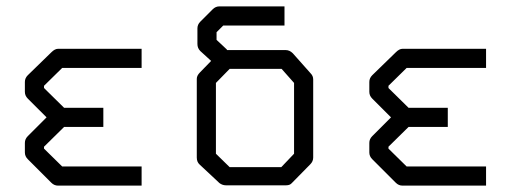

<svg xmlns="http://www.w3.org/2000/svg" viewBox="-20 -634 1660 602"><path d="M424 -52H162Q150 -52 141 -61L67 -135Q58 -144 58 -156V-186Q58 -198 67 -207L126 -266L67 -325Q58 -334 58 -346V-377Q58 -389 67 -398L141 -470Q152 -481 162 -481H424V-421H175L118 -365V-358L181 -296H304V-236H181L118 -174V-168L175 -112H424Z M692 -477H876Q888 -477 898 -467L954 -404Q962 -396 962 -385V-140Q962 -128 953 -119L895 -60Q889 -53 877.5 -53H874H688Q677.5 -53 668 -60L606 -118Q597 -126 597 -140V-387Q597 -397 607 -407L642 -443L608 -474Q599 -483 599 -496V-545Q599 -557 608 -566L647 -605Q656 -614 668 -614H872V-554H680L659 -533V-509L691 -479ZM657 -374V-152L700 -110H862L902 -152V-374L863 -418H700Z M1504 -52H1242Q1230 -52 1221 -61L1147 -135Q1138 -144 1138 -156V-186Q1138 -198 1147 -207L1206 -266L1147 -325Q1138 -334 1138 -346V-377Q1138 -389 1147 -398L1221 -470Q1232 -481 1242 -481H1504V-421H1255L1198 -365V-358L1261 -296H1384V-236H1261L1198 -174V-168L1255 -112H1504Z"/></svg>

Font: ibm3270
Style: Regular
Weight: 400
Monospace: yes
Version: Version 2.0.3